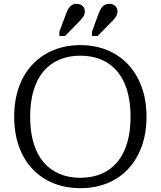

<svg xmlns="http://www.w3.org/2000/svg" viewBox="-20 -963 837 1000"><path d="M399 17Q323 17 260 -8Q197 -33 150.5 -81.5Q104 -130 79 -199Q54 -268 54 -355Q54 -442 79 -511Q104 -580 150.5 -628.5Q197 -677 260 -702.5Q323 -728 399 -728Q474 -728 537 -702.5Q600 -677 646 -628.5Q692 -580 717.5 -511Q743 -442 743 -355Q743 -268 717.5 -199Q692 -130 646 -81.5Q600 -33 537 -8Q474 17 399 17ZM398 -37Q459 -37 507.5 -57.5Q556 -78 590 -118Q624 -158 642 -217.5Q660 -277 660 -355Q660 -433 642 -492.5Q624 -552 590 -592Q556 -632 507.5 -652.5Q459 -673 398 -673Q338 -673 289.5 -652.5Q241 -632 207 -592Q173 -552 155 -492.5Q137 -433 137 -355Q137 -277 155 -217.5Q173 -158 207 -118Q241 -78 289.5 -57.5Q338 -37 398 -37ZM323 -888Q329 -907 337 -919Q345 -931 355 -937Q365 -943 379 -943Q398 -943 410 -932Q422 -921 422 -904Q422 -886 410 -871Q398 -856 380 -838L319 -776H289V-798ZM492 -888Q499 -907 506.5 -919Q514 -931 525 -937Q536 -943 549 -943Q568 -943 580 -932Q592 -921 592 -904Q592 -886 580.5 -871Q569 -856 550 -838L489 -776H459V-798Z"/></svg>

Font: Roboto Serif 20pt Light
Style: Regular
Weight: 300
Version: Version 1.008